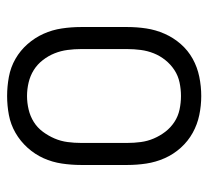

<svg xmlns="http://www.w3.org/2000/svg" viewBox="-43 -535 586 540"><g transform="rotate(-90 250.0 -265.0)"><path d="M250 8Q277 8 304 2.5Q331 -3 354.5 -16Q378 -29 396 -49.5Q414 -70 425 -95Q436 -120 440 -146.5Q444 -173 444 -200V-330Q444 -357 440 -384Q436 -411 425 -435.5Q414 -460 396 -480.5Q378 -501 354.5 -514.5Q331 -528 304 -533Q277 -538 250 -538Q223 -538 196.5 -533Q170 -528 146.5 -514.5Q123 -501 104.5 -480.5Q86 -460 75 -435.5Q64 -411 60 -384Q56 -357 56 -330V-200Q56 -173 60 -146.5Q64 -120 75 -95Q86 -70 104.5 -49.5Q123 -29 146.5 -16Q170 -3 196.5 2.5Q223 8 250 8ZM250 -49Q231 -49 212 -53Q193 -57 177 -67.5Q161 -78 149.5 -93Q138 -108 130.5 -125.5Q123 -143 120.5 -162Q118 -181 118 -200V-330Q118 -349 120.5 -368Q123 -387 130.5 -404.5Q138 -422 149.5 -437.5Q161 -453 177 -463Q193 -473 212 -477.5Q231 -482 250 -482Q269 -482 288 -477.5Q307 -473 323 -463Q339 -453 351 -437.5Q363 -422 370 -404.5Q377 -387 379.5 -368Q382 -349 382 -330V-200Q382 -181 379.5 -162Q377 -143 370 -125.5Q363 -108 351 -93Q339 -78 323 -67.5Q307 -57 288 -53Q269 -49 250 -49Z"/></g></svg>

Font: Iosevka SS09 Light
Style: Regular
Weight: 300
Monospace: yes
Designer: Belleve Invis
Foundry: Belleve Invis
Version: Version 5.2.1; ttfautohint (v1.8.3)